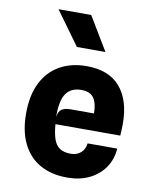

<svg xmlns="http://www.w3.org/2000/svg" viewBox="-90 -881 779 957"><g transform="rotate(10 300.0 -402.5)"><path d="M316.5 7.5Q234.5 7.5 177 -25.5Q119.5 -58.5 89.2 -121Q59 -183.5 59 -272Q59 -364.5 91 -428Q123 -491.5 181 -524Q239 -556.5 316.5 -556.5Q428.5 -556.5 485.8 -490.2Q543 -424 543 -303Q543 -289.5 542.2 -275Q541.5 -260.5 540.5 -244.5H212.5Q216 -198.5 226.2 -169.2Q236.5 -140 257.2 -126.2Q278 -112.5 312.5 -112.5Q343.5 -112.5 363.5 -130Q383.5 -147.5 387 -178H537Q533 -122 503.8 -80.2Q474.5 -38.5 426.5 -15.5Q378.5 7.5 316.5 7.5ZM209.5 -280.5Q213.5 -310 229.8 -320.2Q246 -330.5 271.5 -330.5H392.5Q392 -383 373.2 -409Q354.5 -435 311 -435Q258 -435 233.2 -398.8Q208.5 -362.5 209.5 -280.5ZM395.5 -642H251L128 -811.5H293.5Z"/></g></svg>

Font: Spline Sans Mono
Style: Bold
Weight: 700
Designer: Eben Sorkin, Mirko Velimirovic
Foundry: Sorkin Type
Version: Version 1.004